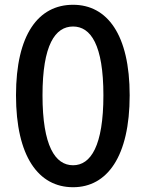

<svg xmlns="http://www.w3.org/2000/svg" viewBox="-20 -770 610 804"><path d="M286 14C429 14 523 -115 523 -371C523 -625 429 -750 286 -750C141 -750 47 -626 47 -371C47 -115 141 14 286 14ZM286 -78C211 -78 158 -159 158 -371C158 -582 211 -659 286 -659C360 -659 413 -582 413 -371C413 -159 360 -78 286 -78Z"/></svg>

Font: Noto Sans CJK TC Medium
Style: Regular
Weight: 500
Designer: Ryoko NISHIZUKA 西塚涼子 (kana, bopomofo & ideographs); Paul D. Hunt (Latin, Greek & Cyrillic); Sandoll Communications 산돌커뮤니
Foundry: Adobe
Version: Version 2.004;hotconv 1.0.118;makeotfexe 2.5.65603